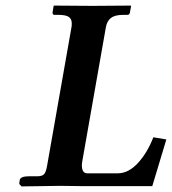

<svg xmlns="http://www.w3.org/2000/svg" viewBox="-20 -666 615 687"><path d="M235.8 -568.8Q236.8 -573.2 236.8 -582Q236.8 -598.6 225.8 -605.7Q214.8 -612.8 189 -612.8H174.8Q168 -612.8 168 -621.1L171.9 -645L173.8 -646Q271 -645 311 -645L446.8 -646L449.2 -645L444.8 -621.1Q443.4 -612.8 436 -612.8H420.9Q391.1 -612.8 377 -601.8Q362.8 -590.8 358.9 -568.8L274.9 -91.8Q272.9 -80.1 272.9 -75.2Q272.9 -45.9 292 -45.9H401.9Q439 -45.9 472.7 -81.8Q506.3 -117.7 528.8 -174.8L575.2 -167L524.9 0H273.9L196.8 -1L57.1 1L48.8 -7.8L50.8 -22.9Q54.7 -35.2 83 -35.2H112.8Q130.9 -35.2 137.9 -43Q145 -50.8 148.9 -75.2Z"/></svg>

Font: Linux Libertine
Style: Bold Italic
Weight: 700
Italic angle: -11.5°
Designer: Philipp H. Poll
Foundry: Philipp H. Poll
Version: Version 4.0.5